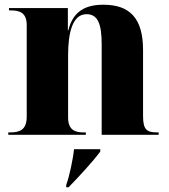

<svg xmlns="http://www.w3.org/2000/svg" viewBox="-20 -570 716 812"><path d="M15 0H343V-10H335C298 -10 268 -19 268 -74V-336C268 -430 286 -510 346 -510C394 -510 410 -468 410 -383V0H651V-10H647C602 -10 585 -19 585 -80V-358C585 -493 529 -550 417 -550C342 -550 289 -523 269 -442H267V-536H18V-526H26C62 -526 93 -517 93 -464V-76C93 -19 61 -10 23 -10H15ZM260 212V222H270C314 177 373 113 404 71V61H293C289 103 273 178 260 212Z"/></svg>

Font: Noto Serif Display ExtraBold
Style: Regular
Weight: 800
Designer: Monotype Design Team
Foundry: Monotype Imaging Inc.
Version: Version 2.009